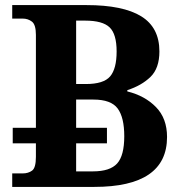

<svg xmlns="http://www.w3.org/2000/svg" viewBox="-20 -734 712 754"><path d="M28 0V-53H69Q91 -53 106 -64Q121 -75 121 -118V-171H30V-232H121V-597Q121 -637 105.5 -649Q90 -661 69 -661H28V-714H320Q463 -714 534.5 -670Q606 -626 606 -532Q606 -466 571 -432Q536 -398 480 -380V-375Q549 -358 592.5 -313.5Q636 -269 636 -196Q636 0 350 0ZM317 -404Q387 -404 412.5 -434Q438 -464 438 -532Q438 -600 410.5 -626.5Q383 -653 315 -653H279V-404ZM345 -61Q412 -61 440 -92Q468 -123 468 -199Q468 -273 442 -308Q416 -343 347 -343H279V-232H400V-171H279V-61Z"/></svg>

Font: NotoSerif-Bold
Style: Regular
Weight: 700
Designer: Monotype Design Team
Foundry: Monotype Imaging Inc.
Version: Version 2.007; ttfautohint (v1.8) -l 8 -r 50 -G 200 -x 14 -D